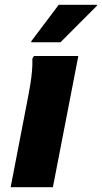

<svg xmlns="http://www.w3.org/2000/svg" viewBox="-20 -780 424 800"><path d="M24.4 0 97.8 -380.4Q102.5 -403.2 106.7 -430.3Q111 -457.4 113.4 -484.9Q115.8 -512.4 114.8 -536L121.6 -546.8H306.4L200.4 0ZM110.2 -604V-608L224.6 -760H383.8V-756L232.2 -604Z"/></svg>

Font: Kufam
Style: Italic
Weight: 400
Italic angle: -11°
Designer: Artur Schmal
Foundry: Original Type
Version: Version 1.301; ttfautohint (v1.8.3)